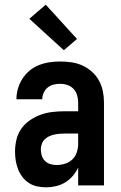

<svg xmlns="http://www.w3.org/2000/svg" viewBox="-20 -790 515 818"><path d="M176 8Q157 8 138 4Q119 0 103 -10.5Q87 -21 75.5 -36Q64 -51 57 -69Q50 -87 47 -106Q44 -125 44 -144Q44 -169 50 -195Q56 -221 71 -242Q86 -263 108 -278Q130 -293 154 -301.5Q178 -310 204 -313Q230 -316 256 -316H313V-354Q313 -369 308.5 -384.5Q304 -400 293 -411.5Q282 -423 267 -428Q252 -433 236 -433Q222 -433 208 -429.5Q194 -426 183 -417Q172 -408 166 -394.5Q160 -381 160 -367H50Q50 -390 56.5 -412.5Q63 -435 75.5 -454.5Q88 -474 106 -489Q124 -504 145.5 -512.5Q167 -521 190 -524.5Q213 -528 236 -528Q260 -528 284.5 -524.5Q309 -521 331 -511Q353 -501 371.5 -484.5Q390 -468 401.5 -447Q413 -426 418 -402Q423 -378 423 -354V0H313V-76Q304 -57 290 -40.5Q276 -24 258 -13Q240 -2 219 3Q198 8 176 8ZM221 -87Q239 -87 257 -92.5Q275 -98 288 -110.5Q301 -123 307 -141Q313 -159 313 -177V-221H256Q245 -221 233.5 -220Q222 -219 210.5 -216.5Q199 -214 188.5 -209Q178 -204 170 -196Q162 -188 158 -176.5Q154 -165 154 -154Q154 -140 158 -127Q162 -114 171.5 -104.5Q181 -95 194 -91Q207 -87 221 -87ZM252 -576 105 -710 175 -770 308 -624Z"/></svg>

Font: Iosevka QP
Style: Bold
Weight: 700
Designer: Belleve Invis
Foundry: Belleve Invis
Version: Version 20.0.0; ttfautohint (v1.8.4)